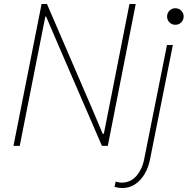

<svg xmlns="http://www.w3.org/2000/svg" viewBox="-20 -740 952 974"><path d="M48.3 0 190.9 -719.7H218.3L447.3 -188.5L501 -61.5H506.8L544.4 -251L636.7 -719.7H668.5L526.9 0H497.1L268.6 -528.3L213.9 -656.2H210L173.8 -473.6L80.1 0ZM600.1 213.9Q591.3 213.9 581.1 212.4Q570.8 210.9 561 208L566.9 181.2Q575.7 184.1 583.7 185.3Q591.8 186.5 596.2 186.5Q643.1 186.5 672.1 152.3Q701.2 118.2 710.4 72.3L827.1 -511.7H856.9L740.7 70.3Q732.4 111.3 712.9 143.8Q693.4 176.3 664.8 195.1Q636.2 213.9 600.1 213.9ZM869.6 -614.3Q852.1 -614.3 839.8 -626.5Q827.6 -638.7 827.6 -656.2Q827.6 -673.8 839.8 -686Q852.1 -698.2 869.6 -698.2Q887.2 -698.2 899.4 -686Q911.6 -673.8 911.6 -656.2Q911.6 -638.7 899.4 -626.5Q887.2 -614.3 869.6 -614.3Z"/></svg>

Font: Reddit Sans ExtraLight
Style: Italic
Weight: 250
Italic angle: -11.25°
Designer: Stephen Hutchings
Version: Version 1.013